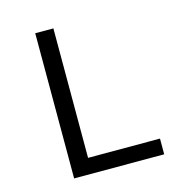

<svg xmlns="http://www.w3.org/2000/svg" viewBox="-99 -747 798 838"><g transform="rotate(-15 300.0 -328.0)"><path d="M134 0H541V-71H216V-656H134Z"/></g></svg>

Font: Hasklig
Style: Regular
Weight: 400
Monospace: yes
Designer: Paul D. Hunt, Teo Tuominen
Foundry: Adobe Systems Incorporated
Version: Version 2.030;PS 1.0;hotconv 16.6.51;makeotf.lib2.5.65220